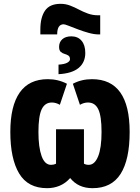

<svg xmlns="http://www.w3.org/2000/svg" viewBox="-20 -974 732 1004"><path d="M297 -954Q323 -954 346.5 -945Q370 -936 392.5 -924Q415 -912 440 -903Q465 -894 494 -894H504V-794H496Q473 -794 444 -802Q415 -810 387.5 -820.5Q360 -831 339.5 -839Q319 -847 313 -847Q279 -847 279 -794H191V-820Q191 -883 215.5 -918.5Q240 -954 297 -954ZM353 -784Q387 -784 406.5 -761Q426 -738 426 -697Q426 -648 391.5 -619Q357 -590 286 -586V-636Q317 -638 331.5 -646Q346 -654 346 -664Q346 -678 337.5 -683.5Q329 -689 318 -692Q307 -695 298 -702.5Q289 -710 289 -729Q289 -754 306 -769Q323 -784 353 -784ZM226 10Q126 10 80 -67Q34 -144 34 -284Q34 -420 83 -490Q132 -560 230 -560Q284 -560 330 -536L293 -426Q272 -438 251 -438Q215 -438 198 -402.5Q181 -367 181 -284Q181 -204 197.5 -158Q214 -112 247 -112Q261 -112 273 -118V-298H419V-118Q430 -112 444 -112Q475 -112 493 -156Q511 -200 511 -284Q511 -367 494 -402.5Q477 -438 440 -438Q419 -438 398 -426L361 -536Q406 -560 461 -560Q658 -560 658 -284Q658 -139 610.5 -64.5Q563 10 464 10Q389 10 347 -43Q323 -16 292.5 -3Q262 10 226 10Z"/></svg>

Font: Noto Sans ExtraCondensed ExtraBold
Style: Regular
Weight: 800
Width: 2
Designer: Monotype Design Team
Foundry: Monotype Imaging Inc.
Version: Version 2.013; ttfautohint (v1.8.4.7-5d5b)